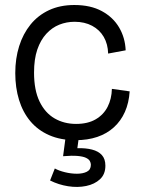

<svg xmlns="http://www.w3.org/2000/svg" viewBox="-20 -547 562 767"><path d="M282 13Q222 13 176.5 -7Q131 -27 101 -63Q71 -99 56 -148Q41 -197 41 -255Q41 -313 56.5 -362.5Q72 -412 102 -449Q132 -486 176 -506.5Q220 -527 277 -527Q342 -527 387 -502.5Q432 -478 456 -437Q480 -396 482 -346L412 -333Q411 -371 394.5 -399.5Q378 -428 348 -444Q318 -460 278 -460Q246 -460 217 -448.5Q188 -437 165 -412Q142 -387 129 -349Q116 -311 116 -257Q116 -187 138 -141.5Q160 -96 198 -74Q236 -52 284 -52Q331 -52 362.5 -70.5Q394 -89 410 -120.5Q426 -152 427 -192L498 -182Q495 -136 479 -100Q463 -64 435 -38.5Q407 -13 368.5 0Q330 13 282 13ZM180 174 199 126Q215 135 239.5 141Q264 147 287.5 147Q311 147 327 139Q343 131 343 111Q343 104 339 96.5Q335 89 323.5 83.5Q312 78 290 76Q268 74 232 77L243 -6H296L289 45Q322 44 347.5 50.5Q373 57 387 72.5Q401 88 401 115Q401 149 379.5 169Q358 189 324 196Q290 203 252 197Q214 191 180 174Z"/></svg>

Font: Bricolage Grotesque 72pt Light
Style: Regular
Weight: 300
Designer: Mathieu Triay
Foundry: Atelier Triay
Version: Version 1.001;gftools[0.9.33.dev8+g029e19f]